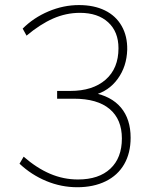

<svg xmlns="http://www.w3.org/2000/svg" viewBox="-20 -747 626 773"><path d="M58.6 -87.9 75.2 -116.2Q127.9 -70.3 181.6 -47.4Q235.4 -24.4 293.9 -24.4Q377.9 -24.4 424.3 -67.9Q470.7 -111.3 470.7 -189.5Q470.7 -266.6 421.4 -308.1Q372.1 -349.6 277.3 -349.6H210V-380.9H262.7Q353.5 -380.9 405.3 -426.3Q457 -471.7 457 -552.7Q457 -619.1 415.5 -657.2Q374 -695.3 301.8 -695.3Q246.1 -695.3 193.8 -672.4Q141.6 -649.4 86.9 -603.5L71.3 -631.8Q115.2 -675.8 175.3 -701.2Q235.4 -726.6 297.9 -726.6Q358.4 -726.6 402.3 -705.1Q446.3 -683.6 469.7 -642.6Q493.2 -601.6 492.2 -546.9Q490.2 -479.5 454.1 -429.7Q418 -379.9 358.4 -364.3L352.5 -374Q427.7 -360.4 466.8 -314Q505.9 -267.6 505.9 -192.4Q505.9 -130.9 480 -85.9Q454.1 -41 405.3 -17.1Q356.4 6.8 291 6.8Q226.6 6.8 166.5 -18.1Q106.4 -43 58.6 -87.9Z"/></svg>

Font: Min Sans VF VF
Style: Regular
Weight: 400
Designer: Jinseong-Kim, NotoSansCJK, Nunito
Foundry: Jinseong-Kim
Version: Version 1.420;Glyphs 3.1.2 (3151)